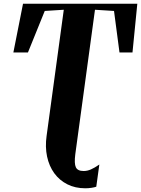

<svg xmlns="http://www.w3.org/2000/svg" viewBox="-20 -763 760 1034"><path d="M439.5 251Q385 251 342.5 229.5Q300 208 272.2 169.8Q244.5 131.5 233.5 80Q222.5 28.5 231 -31.5L323.5 -710.5L221 -704L130.5 -480.5H52L104 -743H719.5L693.5 -480.5H623.5L594 -704L491.5 -710.5L385.5 67.5Q379 117.5 388.5 137.8Q398 158 430.5 158Q450 158 469.5 149.5Q489 141 515 123L498.5 242.5Q489 246 472.5 248.5Q456 251 439.5 251Z"/></svg>

Font: Merriweather 120pt ExtraBold
Style: Italic
Weight: 800
Italic angle: -7.8°
Version: Version 2.101